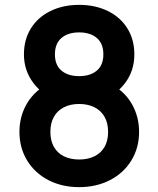

<svg xmlns="http://www.w3.org/2000/svg" viewBox="-20 -755 652 790"><path d="M305.7 15Q234.8 15 178.9 -14Q122.9 -43.1 91.5 -95Q60 -146.8 60 -212.5Q60 -273.2 87.8 -323.6Q115.5 -374 167.8 -404.7L165.3 -365.8Q137.1 -387.7 117.8 -413Q98.5 -438.2 88.5 -467.8Q78.5 -497.4 78.5 -531.3Q78.5 -592.2 107.4 -638.5Q136.3 -684.7 188 -709.8Q239.6 -735 305.7 -735Q371.8 -735 423.4 -709.8Q475 -684.7 503.9 -638.5Q532.8 -592.2 532.8 -531.3Q532.8 -497 523.1 -467.5Q513.4 -437.9 494.2 -412.7Q475 -387.4 445.5 -365.2L444.8 -403.8Q496 -375.2 524.2 -324.1Q552.3 -273.1 552.3 -212.5Q552.3 -146.8 520.6 -95Q488.9 -43.1 432.7 -14Q376.5 15 305.7 15ZM305.7 -98.7Q341.5 -98.7 368.3 -111.8Q395.1 -124.8 410 -150.3Q424.8 -175.8 424.8 -212.5Q424.8 -249 410 -274.7Q395.2 -300.3 368.2 -313.8Q341.2 -327.2 305.7 -327.2Q270.1 -327.2 243.3 -313.8Q216.6 -300.3 202 -274.7Q187.3 -249 187.3 -212.5Q187.3 -175.8 202 -150.3Q216.7 -124.8 243.2 -111.8Q269.8 -98.7 305.7 -98.7ZM305.7 -441.7Q351.5 -441.7 378.4 -464.5Q405.3 -487.3 405.3 -531.3Q405.3 -575.8 378.4 -598.7Q351.5 -621.7 305.7 -621.7Q259.8 -621.7 232.9 -598.7Q206 -575.8 206 -531.3Q206 -487.3 232.9 -464.5Q259.8 -441.7 305.7 -441.7Z"/></svg>

Font: Manrope
Style: Regular
Weight: 400
Designer: Mikhail Sharanda
Foundry: Mikhail Sharanda
Version: Version 4.503